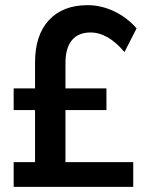

<svg xmlns="http://www.w3.org/2000/svg" viewBox="-20 -725 568 745"><path d="M234 -298V-96H497V0H33V-96H116V-298H33V-382H116V-483Q116 -589 170 -647Q224 -705 320 -705Q372 -705 422 -681.5Q472 -658 510 -615L463 -523Q399 -599 331 -599Q284 -599 259 -569Q234 -539 234 -480V-382H393V-298Z"/></svg>

Font: Steamflix Grotesk
Style: Regular
Weight: 400
Designer: Julieta Ulanovsky
Foundry: Julieta Ulanovsky
Version: Version 4.000;PS 004.000;hotconv 1.0.88;makeotf.lib2.5.64775